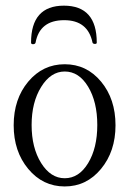

<svg xmlns="http://www.w3.org/2000/svg" viewBox="-20 -654 461 685"><path d="M90.8 -502Q90.8 -633.8 208 -633.8Q325.2 -633.8 325.2 -502Q325.2 -497.1 318.4 -497.3Q311.5 -497.6 310.1 -502Q293.5 -582 209 -582Q121.6 -582 106.9 -502Q105.5 -496.6 98.1 -496.3Q90.8 -496.1 90.8 -502ZM210.9 11.2Q132.8 11.2 80.8 -51.3Q28.8 -113.8 28.8 -207Q28.8 -300.8 80.8 -362.8Q132.8 -424.8 210.9 -424.8Q289.1 -424.8 340.6 -362.8Q392.1 -300.8 392.1 -207Q392.1 -113.8 340.3 -51.3Q288.6 11.2 210.9 11.2ZM210.9 -18.1Q261.7 -18.1 294.4 -72Q327.1 -126 327.1 -208Q327.1 -290.5 294.4 -344.7Q261.7 -398.9 210.9 -398.9Q161.1 -398.9 127 -344Q92.8 -289.1 92.8 -208Q92.8 -127 126.7 -72.5Q160.6 -18.1 210.9 -18.1Z"/></svg>

Font: Junicode SmCond Light
Style: Regular
Weight: 300
Width: 4
Designer: Peter S. Baker
Version: Version 2.206